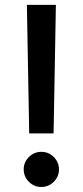

<svg xmlns="http://www.w3.org/2000/svg" viewBox="-20 -747 334 774"><path d="M205.3 -727.3 196 -209.2H97.7L88.4 -727.3ZM146.7 6.7Q117.5 6.7 96.6 -14Q75.6 -34.8 75.6 -64.3Q75.6 -93.4 96.6 -114.2Q117.5 -134.9 146.7 -134.9Q175.8 -134.9 196.7 -114.2Q217.7 -93.4 217.7 -64.3Q217.7 -34.8 196.7 -14Q175.8 6.7 146.7 6.7Z"/></svg>

Font: Inter UI Medium
Style: Regular
Weight: 500
Designer: Rasmus Andersson
Foundry: rsms
Version: 3.2;8d6f07862